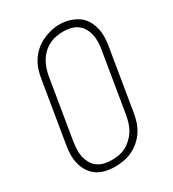

<svg xmlns="http://www.w3.org/2000/svg" viewBox="-182 -848 865 958"><g transform="rotate(-30 250.0 -369.0)"><path d="M198 8Q171 8 144.5 2Q118 -4 96.5 -18.5Q75 -33 61 -55Q47 -77 40.5 -102.5Q34 -128 34.5 -155.5Q35 -183 40 -210L97 -555Q101 -581 109 -605.5Q117 -630 131.5 -652.5Q146 -675 166.5 -693Q187 -711 211 -722.5Q235 -734 260 -740Q285 -746 311 -746Q339 -746 365 -738.5Q391 -731 412.5 -717Q434 -703 448 -681Q462 -659 468.5 -633.5Q475 -608 474.5 -580Q474 -552 469 -525L412 -180Q408 -154 400 -129.5Q392 -105 377.5 -82.5Q363 -60 342.5 -42Q322 -24 298 -12.5Q274 -1 248.5 3.5Q223 8 198 8ZM199 -29Q220 -29 241 -32.5Q262 -36 281 -46Q300 -56 316.5 -71.5Q333 -87 344.5 -105.5Q356 -124 362.5 -144.5Q369 -165 373 -186L430 -531Q434 -552 434.5 -574Q435 -596 430.5 -616.5Q426 -637 415.5 -655Q405 -673 388 -685Q371 -697 350.5 -701.5Q330 -706 308 -706Q287 -706 266.5 -702Q246 -698 226.5 -688Q207 -678 191 -662.5Q175 -647 164 -628.5Q153 -610 146.5 -590Q140 -570 136 -549L79 -204Q76 -183 75 -161Q74 -139 78.5 -119Q83 -99 93 -81Q103 -63 119.5 -51Q136 -39 157 -34Q178 -29 199 -29Z"/></g></svg>

Font: Iosevka Curly XLtObl
Style: Regular
Weight: 200
Italic angle: -9°
Monospace: yes
Designer: Belleve Invis
Foundry: Belleve Invis
Version: Version 11.1.0; ttfautohint (v1.8.3)